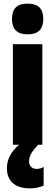

<svg xmlns="http://www.w3.org/2000/svg" viewBox="-20 -796 305 1056"><path d="M132 -776C72 -776 46 -748 46 -691C46 -635 75 -607 132 -607C189 -607 218 -635 218 -691C218 -747 192 -776 132 -776ZM140 93C140 65 149 44 190 0H213V-553H51V0H85C34 43 18 89 18 129C18 198 60 240 145 240C178 240 204 232 220 225V122C210 128 199 133 181 133C155 133 140 115 140 93Z"/></svg>

Font: Noto Sans Ethiopic ExtraCondensed Black
Style: Regular
Weight: 900
Width: 2
Designer: Monotype Design Team
Foundry: Monotype Imaging Inc.
Version: Version 2.102